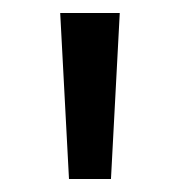

<svg xmlns="http://www.w3.org/2000/svg" viewBox="-20 -772 276 295"><path d="M72.5 -752H164L150.5 -497H86Z"/></svg>

Font: Hepta Slab ExtraLight Medium
Style: Regular
Weight: 500
Version: Version 1.100